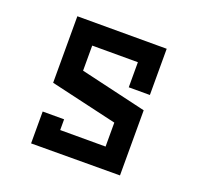

<svg xmlns="http://www.w3.org/2000/svg" viewBox="-87 -533 643 625"><g transform="rotate(20 235.0 -220.0)"><path d="M154.3 -73.2V-110.4H80.1V0L387.7 -1V-226.6L158.2 -280.3V-367.2H316.4V-280.3H389.6V-440.4H80.1V-210L311.5 -156.2V-73.2Z"/></g></svg>

Font: Geo
Style: Regular
Weight: 500
Version: Version 001.2